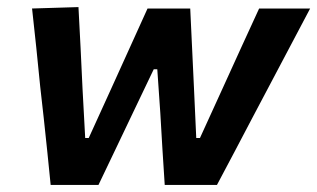

<svg xmlns="http://www.w3.org/2000/svg" viewBox="-20 -522 896 542"><path d="M123 0Q118 -47 113.5 -94Q108.5 -141 103.5 -188.5L93.5 -277.5Q88 -333 82.5 -387Q76.5 -441 70.5 -498L201.5 -502Q204.5 -447 207.5 -386.8Q210.5 -326.5 213 -271L220.5 -132.5H230.5L294.5 -273Q320 -330 345.5 -385.5Q371 -441 396.5 -498H517Q522 -387.5 527.5 -275L534 -132.5H544.5L610 -276Q635 -331 661.8 -389.8Q688.5 -448.5 711.5 -498H855.5Q796.5 -386 739 -277.5L693 -190.5Q667.5 -141.5 642.2 -93.8Q617 -46 592.5 0H445Q442 -48 438.5 -101.5Q435 -155 432.5 -203.5L424 -326.5H414L354 -201Q331 -152 306.2 -100.8Q281.5 -49.5 258 0Z"/></svg>

Font: Heraclito SemiBold
Style: Italic
Weight: 600
Italic angle: -12°
Designer: Kostas Bartsokas (font) & Cristiano Sobral (main changes)
Foundry: Kostas Bartsokas (font) & Cristiano Sobral (main changes)
Version: Version 1.00;July 8, 2020;FontCreator 13.0.0.2655 64-bit